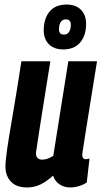

<svg xmlns="http://www.w3.org/2000/svg" viewBox="-20 -813 446 843"><path d="M99 10Q52 10 28 -15.5Q4 -41 4 -81Q4 -108 11.5 -159.5Q19 -211 35 -303.5Q51 -396 74 -544H201Q183 -431 171 -356.5Q159 -282 151.5 -232.5Q144 -183 138 -143Q137 -129 144 -120.5Q151 -112 165 -112Q188 -112 214 -129L280 -544H406Q387 -427 375 -351.5Q363 -276 356 -232.5Q349 -189 346 -168.5Q343 -148 342 -142Q341 -136 341 -134Q341 -114 357 -114Q364 -114 373 -117L361 -12Q347 -2 327 4Q307 10 289 10Q260 10 240 -4.5Q220 -19 213 -42Q183 -15 156.5 -2.5Q130 10 99 10ZM258 -596Q217 -596 194.5 -619Q172 -642 172 -680Q172 -731 197.5 -762Q223 -793 272 -793Q313 -793 335.5 -770Q358 -747 358 -708Q358 -657 332 -626.5Q306 -596 258 -596ZM261 -661Q275 -661 283 -672.5Q291 -684 291 -704Q291 -728 269 -728Q255 -728 247 -716.5Q239 -705 239 -684Q239 -661 261 -661Z"/></svg>

Font: Georama Condensed
Style: Bold Italic
Weight: 700
Width: 3
Italic angle: -9°
Designer: Jean-Baptiste Levee
Foundry: Production Type
Version: Version 1.000